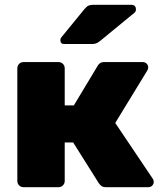

<svg xmlns="http://www.w3.org/2000/svg" viewBox="-20 -778 676 798"><path d="M78 0Q67 0 59.5 -7.5Q52 -15 52 -26V-494Q52 -505 59.5 -512.5Q67 -520 78 -520H223Q234 -520 241.5 -512.5Q249 -505 249 -494V-340H287L385 -503Q387 -508 394 -514Q401 -520 413 -520H573Q583 -520 589.5 -513.5Q596 -507 596 -498Q596 -494 594.5 -490Q593 -486 591 -483L459 -267L615 -35Q619 -29 619 -22Q619 -13 612.5 -6.5Q606 0 596 0H421Q409 0 402.5 -4.5Q396 -9 391 -16L284 -186H249V-26Q249 -15 241.5 -7.5Q234 0 223 0ZM247 -595Q231 -595 231 -611Q231 -619 236 -624L330 -739Q340 -751 347.5 -754.5Q355 -758 367 -758H526Q545 -758 545 -738Q545 -731 540 -726L400 -611Q392 -604 383.5 -599.5Q375 -595 360 -595Z"/></svg>

Font: Rubik Light ExtraBold
Style: Regular
Weight: 800
Version: Version 2.104